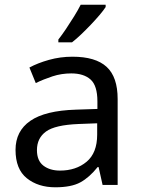

<svg xmlns="http://www.w3.org/2000/svg" viewBox="-20 -786 601 816"><path d="M288 -545Q386 -545 433 -502Q480 -459 480 -365V0H416L399 -76H395Q360 -32 321.5 -11Q283 10 215 10Q142 10 94 -28.5Q46 -67 46 -149Q46 -229 109 -272.5Q172 -316 303 -320L394 -323V-355Q394 -422 365 -448Q336 -474 283 -474Q241 -474 203 -461.5Q165 -449 132 -433L105 -499Q140 -518 188 -531.5Q236 -545 288 -545ZM314 -259Q214 -255 175.5 -227Q137 -199 137 -148Q137 -103 164.5 -82Q192 -61 235 -61Q303 -61 348 -98.5Q393 -136 393 -214V-262ZM429 -756Q420 -742 403 -722Q386 -702 365.5 -680.5Q345 -659 324.5 -639.5Q304 -620 286 -606H228V-618Q243 -637 260.5 -663Q278 -689 295 -716.5Q312 -744 323 -766H429Z"/></svg>

Font: Noto Sans New Tai Lue
Style: Regular
Weight: 400
Designer: Monotype Design Team
Foundry: Monotype Imaging Inc.
Version: Version 2.003